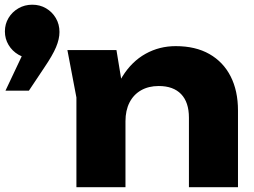

<svg xmlns="http://www.w3.org/2000/svg" viewBox="-25 -780 1060 800"><path d="M-2.2 -402.2 97 -612.2 109.4 -537Q77.8 -537 51.8 -552.2Q25.8 -567.4 10.6 -592.9Q-4.6 -618.4 -4.6 -649Q-4.6 -680 10.6 -705.2Q25.8 -730.4 51.8 -745.4Q77.8 -760.4 109.4 -760.4Q141.4 -760.4 166.9 -745.4Q192.4 -730.4 207.6 -704.7Q222.8 -679 222.8 -646.6Q222.8 -617.4 208.5 -583.4Q194.2 -549.4 159 -497.6L95.4 -402.2ZM255.8 -571.4H460.2L497.8 -342.8V0H293.4V-373.8ZM707.2 -587.8Q789.6 -587.8 847.4 -554.9Q905.2 -522 935.9 -461.9Q966.6 -401.8 966.6 -319.6V0H762.2V-289.6Q762.2 -354 729.7 -387.8Q697.2 -421.6 636.4 -421.6Q594 -421.6 562.7 -403.7Q531.4 -385.8 514.6 -352.9Q497.8 -320 497.8 -274.8L434.4 -307.6Q446.4 -399.2 485.2 -461.5Q524 -523.8 581.4 -555.8Q638.8 -587.8 707.2 -587.8Z"/></svg>

Font: Unbounded
Style: Regular
Weight: 400
Designer: Luke Prowse, Jean-Baptiste Morizot, Fátima Lázaro, Florian Runge
Foundry: NaN
Version: Version 1.701;gftools[0.9.28.dev5+ged2979d]